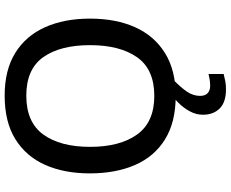

<svg xmlns="http://www.w3.org/2000/svg" viewBox="-103 -662 991 825"><g transform="rotate(-90 392.5 -249.5)"><path d="M725 -358Q725 -247 688 -164.5Q651 -82 577 -36Q503 10 393 10Q280 10 206 -36Q132 -82 96 -165Q60 -248 60 -359Q60 -469 96.5 -551Q133 -633 207 -679Q281 -725 394 -725Q504 -725 577.5 -679.5Q651 -634 688 -551.5Q725 -469 725 -358ZM174 -358Q174 -230 227 -156Q280 -82 393 -82Q507 -82 559 -156Q611 -230 611 -358Q611 -486 559.5 -559Q508 -632 394 -632Q280 -632 227 -559Q174 -486 174 -358ZM393 115Q393 136 404.5 147Q416 158 436 158Q453 158 465.5 155.5Q478 153 487 151V216Q472 220 456.5 223Q441 226 421 226Q366 226 339 199Q312 172 312 127Q312 98 326.5 71Q341 44 363.5 21.5Q386 -1 409 -16L462 0Q429 32 411 58.5Q393 85 393 115Z"/></g></svg>

Font: Noto Sans Medium
Style: Regular
Weight: 500
Designer: Monotype Design Team
Foundry: Monotype Imaging Inc.
Version: Version 2.007